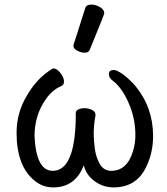

<svg xmlns="http://www.w3.org/2000/svg" viewBox="-20 -790 727 834"><path d="M473 24Q428 24 391 -3Q354 -30 344 -72Q307 24 211 24Q167 24 133 -3Q52 -66 52 -213Q52 -301 97 -375Q135 -441 189 -479Q208 -493 211 -493Q227 -493 242.5 -473Q258 -453 258 -436Q258 -422 248 -417Q209 -401 181 -362Q130 -291 130 -199Q137 -48 209 -48Q284 -48 303 -188Q309 -236 309 -281V-297Q309 -320 349 -320Q363 -320 379 -313Q395 -306 395 -290Q387 -246 387 -208Q387 -185 391.5 -147Q396 -109 413 -78.5Q430 -48 463 -48Q534 -48 559 -138Q568 -168 568 -203Q568 -267 546 -325Q515 -406 469 -440Q453 -452 453 -468Q453 -486 473 -486Q488 -486 513.5 -467.5Q539 -449 567 -418Q645 -324 645 -199Q645 -126 615 -65Q573 24 473 24ZM348 -561Q332 -561 315.5 -570Q299 -579 299 -590Q299 -598 301 -600L350 -754Q354 -770 377 -770Q396 -770 414.5 -759Q433 -748 433 -732Q433 -728 370 -574Q365 -561 348 -561Z"/></svg>

Font: LXGW WenKai Medium
Style: Regular
Weight: 500
Designer: LXGW / Fontworks Inc.
Foundry: LXGW / Fontworks Inc.
Version: Version 1.501; October 10, 2024